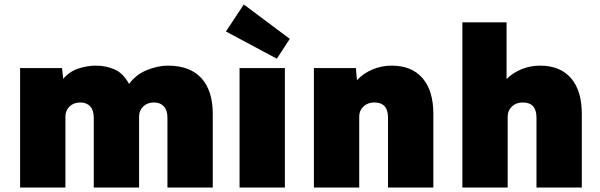

<svg xmlns="http://www.w3.org/2000/svg" viewBox="-20 -840 2686 860"><path d="M70 0V-535H258L263 -487Q293 -521 332.5 -533.5Q372 -546 408 -546Q455 -546 493.5 -529Q532 -512 558 -464Q590 -507 639 -526.5Q688 -546 732 -546Q831 -546 882 -490Q933 -434 933 -330V0H730V-313Q730 -346 714 -363.5Q698 -381 670 -381Q640 -381 621.5 -363Q603 -345 603 -318V0H400V-313Q400 -346 384 -363.5Q368 -381 340 -381Q310 -381 291.5 -363Q273 -345 273 -318V0Z M1053 0V-535H1256V0ZM1220 -577 992 -699 1072 -820 1278 -666Z M1386 0V-535H1574L1579 -481Q1607 -511 1647.5 -528.5Q1688 -546 1734 -546Q1824 -546 1872.5 -490Q1921 -434 1921 -330V0H1718V-313Q1718 -381 1657 -381Q1627 -381 1608 -363Q1589 -345 1589 -318V0Z M2051 0V-740H2249V-486Q2277 -514 2316 -530Q2355 -546 2399 -546Q2489 -546 2537.5 -490Q2586 -434 2586 -330V0H2383V-313Q2383 -381 2322 -381Q2292 -381 2273 -363Q2254 -345 2254 -318V0Z"/></svg>

Font: Lexend Black
Style: Regular
Weight: 900
Designer: Bonnie Shaver-Troup, Thomas Jockin
Foundry: Lexend
Version: Version 1.007; ttfautohint (v1.8.3)